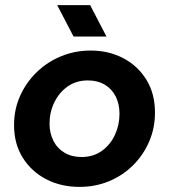

<svg xmlns="http://www.w3.org/2000/svg" viewBox="-20 -720 660 752"><path d="M291 12Q219 12 161 -18Q103 -48 69 -102.5Q35 -157 35 -230Q35 -292 59 -345Q83 -398 124.5 -438Q166 -478 220 -500Q274 -522 335 -522Q406 -522 463 -492Q520 -462 553.5 -407.5Q587 -353 587 -279Q587 -218 564 -165Q541 -112 500.5 -72Q460 -32 406.5 -10Q353 12 291 12ZM299 -105Q346 -105 379.5 -129.5Q413 -154 430.5 -192.5Q448 -231 448 -274Q448 -313 433 -342.5Q418 -372 390 -388.5Q362 -405 324 -405Q278 -405 244.5 -381Q211 -357 192.5 -318.5Q174 -280 174 -236Q174 -199 189 -169Q204 -139 232.5 -122Q261 -105 299 -105ZM268 -577 204 -700H333L397 -577Z"/></svg>

Font: MuseoModerno Thin SemiBold
Style: Italic
Weight: 600
Italic angle: -9°
Version: Version 1.003